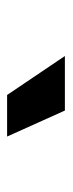

<svg xmlns="http://www.w3.org/2000/svg" viewBox="142 -936 196 519"><g transform="rotate(90 239.5 -676.0)"><path d="M130.9 -753.9H278.3L348.6 -597.7H236.3Z"/></g></svg>

Font: Pretendard GOV ExtraBold
Style: Regular
Weight: 800
Designer: Base glyphs from Inter by Rasmus Andersson; Hangeul glyphs from Noto Sans CJK(Source Han Sans) by Jang Soo-young and Kan
Foundry: Kil Hyung-jin
Version: Version 1.309